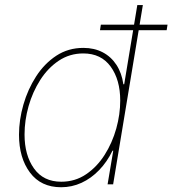

<svg xmlns="http://www.w3.org/2000/svg" viewBox="-20 -748 700 779"><path d="M228 11.7Q146 11.7 101.6 -47.9Q57.1 -107.4 57.1 -201.2Q57.1 -261.7 75 -323.7Q92.8 -385.7 126.5 -438Q160.2 -490.2 208.5 -522Q256.8 -553.7 318.4 -553.7Q362.3 -553.7 396.5 -535.9Q430.7 -518.1 452.4 -484.9Q474.1 -451.7 480.5 -406.2H483.9L537.1 -727.5H559.6L439 0H416.5L439.5 -136.7H436.5Q414.6 -91.3 382.3 -57.9Q350.1 -24.4 310.8 -6.3Q271.5 11.7 228 11.7ZM228.5 -10.7Q284.7 -10.7 329.1 -40.8Q373.5 -70.8 404.5 -119.6Q435.5 -168.5 451.7 -226.3Q467.8 -284.2 467.8 -339.8Q467.8 -424.3 429 -477.8Q390.1 -531.2 317.9 -531.2Q262.7 -531.2 218.5 -501.7Q174.3 -472.2 143.3 -423.6Q112.3 -375 95.9 -317.1Q79.6 -259.3 79.6 -202.1Q79.6 -118.2 117.9 -64.5Q156.2 -10.7 228.5 -10.7ZM385.7 -625.5 389.2 -647.9H659.7L656.2 -625.5Z"/></svg>

Font: Inter Thin
Style: Italic
Weight: 250
Italic angle: -9.3988°
Designer: Rasmus Andersson
Foundry: rsms
Version: Version 4.001;git-66647c0bb